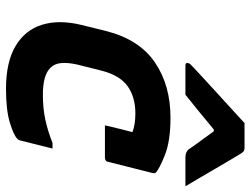

<svg xmlns="http://www.w3.org/2000/svg" viewBox="-120 -724 855 656"><g transform="rotate(90 308.0 -395.5)"><path d="M382 -550Q461 -550 509 -531Q557 -512 570 -499Q572 -495 571 -490L532 -335Q530 -326 517 -326H408L410 -336Q415 -357 420.5 -379.5Q426 -402 431 -420Q405 -430 367 -430Q311 -430 274 -403.5Q237 -377 221 -315L200 -231Q193 -200 195 -176.5Q197 -153 212 -139Q237 -114 303 -114Q350 -114 389 -122.5Q428 -131 468 -147H487Q480 -119 473 -91Q466 -63 459 -35Q457 -29 454 -27Q441 -14 398 -1Q355 12 283 12Q192 12 137 -20.5Q82 -53 64 -111.5Q46 -170 65 -247L86 -332Q115 -444 193 -497Q271 -550 382 -550ZM400 -803H485Q493 -803 497.5 -799Q502 -795 510 -781Q515 -772 527.5 -751.5Q540 -731 555.5 -704Q571 -677 587 -650Q603 -623 616 -601H517Q499 -601 490 -612Q484 -621 468.5 -642.5Q453 -664 428 -698H422Q382 -665 354 -642Q326 -619 303 -601H203Q193 -601 195 -610Q196 -615 200 -619Q204 -623 220 -638Q235 -652 259.5 -674.5Q284 -697 311.5 -722Q339 -747 363 -769Q387 -791 400 -803Z"/></g></svg>

Font: Recursive Mn Lnr St
Style: Bold Italic
Weight: 700
Italic angle: -15°
Monospace: yes
Version: Version 1.079;hotconv 1.0.112;makeotfexe 2.5.65598; ttfautoh